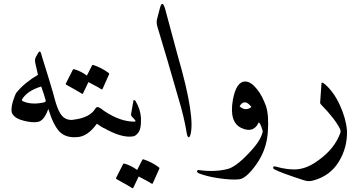

<svg xmlns="http://www.w3.org/2000/svg" viewBox="-20 -715 1898 1001"><path d="M179 -439Q189 -457 196 -431Q198 -421 207.5 -392Q217 -363 232 -313Q247 -264 255.5 -234.5Q264 -205 266 -196Q288 -115 318 -99Q334 -88 363 -90Q381 -90 388 -69Q395 -47 392 -24Q389 -2 379 0Q323 4 291 -28Q258 -62 232 -147Q213 -94 186 -82Q165 -74 125 -81Q81 -89 62 -103Q40 -119 40 -138Q39 -160 49 -192Q60 -226 68 -235Q111 -286 178 -325Q168 -366 164 -386Q160 -406 167 -418ZM195 -264Q122 -242 95 -197Q92 -191 100 -187Q122 -177 149.5 -175.5Q177 -174 209 -181Q214 -182 219 -188Q215 -204 209 -223Q203 -242 195 -264Z M553 -77Q539 -37 519 -48Q516 -49 508 -54.5Q500 -60 485 -70Q436 -1 379 0Q358 0 344 -44Q331 -87 363 -91Q449 -101 478 -150Q486 -163 503 -151Q506 -150 511.5 -145.5Q517 -141 527 -133Q565 -105 553 -77ZM460 -374Q461 -377 467 -376Q488 -369 507.5 -359Q527 -349 546 -335Q551 -331 548 -326L514 -250Q512 -247 504 -252Q501 -255 485 -263.5Q469 -272 441 -287L413 -228Q411 -223 403 -229Q399 -232 379.5 -243Q360 -254 326 -273Q321 -276 323 -279L360 -352Q361 -355 367 -354Q385 -349 401.5 -340.5Q418 -332 433 -321Z M514 -52Q484 -70 492 -109Q507 -148 524 -136Q609 -79 684 -81Q687 -81 686 -85Q685 -90 667 -108Q663 -113 663 -118L675 -187Q675 -193 680 -193Q684 -193 687 -188Q713 -143 715 -99Q717 -39 698 -20Q685 -5 674 -4Q612 6 514 -52ZM722 118Q723 115 729 116Q750 123 769.5 133Q789 143 808 157Q813 161 810 166L776 242Q774 245 766 240Q763 237 747 228.5Q731 220 703 205L675 264Q673 269 665 263Q661 260 641.5 249Q622 238 588 219Q583 216 585 213L622 140Q623 137 629 138Q647 143 663.5 151.5Q680 160 695 171Z M813 -670Q825 -719 840 -672L906 -427Q1002 -96 971 -7Q966 5 961 -1Q956 -6 954 -18Q941 -102 909 -207Q908 -211 854 -397L800 -578Q795 -598 798 -612Z M1194 -194Q1212 -291 1259 -290Q1288 -290 1320 -250Q1336 -230 1347 -208Q1358 -186 1367 -161Q1383 -111 1376 -22Q1369 67 1317 141Q1264 216 1226 220Q1186 224 1119 214Q1085 209 1060.5 202.5Q1036 196 1020 190Q1007 185 1007 178Q1008 170 1019 172Q1100 183 1167 166Q1187 161 1214.5 141Q1242 121 1275 86Q1309 51 1327.5 22Q1346 -7 1350 -31Q1338 -73 1329 -77Q1302 -18 1238 -48Q1174 -78 1194 -194ZM1291 -157Q1255 -204 1229 -161Q1259 -133 1291 -157Z M1656 -279Q1656 -283 1658 -284Q1662 -286 1674 -276Q1720 -236 1751 -169Q1783 -100 1789 -35Q1792 53 1747 127Q1702 202 1613 226Q1590 233 1565 225Q1503 205 1464 190.5Q1425 176 1409 167Q1405 164 1404 161Q1404 157 1406 154Q1409 151 1415 153Q1451 163 1481 166.5Q1511 170 1535 167Q1586 161 1641 120Q1726 59 1755 -24Q1757 -30 1754 -40Q1729 -93 1653 -171Q1649 -176 1649 -179Z"/></svg>

Font: Amiri
Style: Italic
Weight: 400
Italic angle: 10°
Designer: Khaled Hosny
Version: Version 0.113